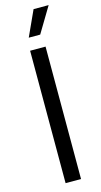

<svg xmlns="http://www.w3.org/2000/svg" viewBox="-142 -979 536 1021"><g transform="rotate(-15 126.5 -469.0)"><path d="M84 0V-729H169V0ZM95 -798 159 -938H242L158 -798Z"/></g></svg>

Font: Mona Sans
Style: Regular
Weight: 400
Designer: Deni Anggara
Foundry: GitHub
Version: Version 2.000;Glyphs 3.2.3 (3260)